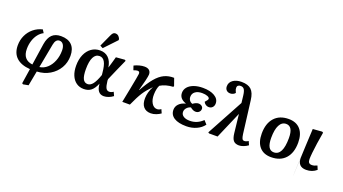

<svg xmlns="http://www.w3.org/2000/svg" viewBox="-73 -1552 4496 2520"><g transform="rotate(20 2175.0 -292.0)"><path d="M294 230 279 220 311 11Q185 2 119.5 -59Q54 -120 54 -229Q54 -304 84 -368Q114 -432 167.5 -476Q221 -520 292 -537L319 -494Q278 -474 247 -434Q216 -394 199 -340Q182 -286 182 -225Q182 -74 320 -57L365 -358Q380 -449 425 -492.5Q470 -536 549 -536Q648 -536 700 -483.5Q752 -431 752 -333Q752 -239 707.5 -163.5Q663 -88 585 -41.5Q507 5 406 10L367 216ZM418 -57Q478 -65 524.5 -107.5Q571 -150 597.5 -216.5Q624 -283 624 -362Q624 -413 604 -443Q584 -473 550 -473Q496 -473 481 -393Z M1062 15Q1002 15 957.5 -16.5Q913 -48 889 -105.5Q865 -163 865 -241Q865 -329 894 -395Q923 -461 975 -498Q1027 -535 1096 -535Q1168 -535 1213 -490.5Q1258 -446 1271 -363H1272Q1279 -385 1285 -405.5Q1291 -426 1299 -453Q1307 -480 1318 -521L1439 -531L1454 -521Q1419 -444 1383.5 -363Q1348 -282 1320 -217L1319 -196Q1327 -123 1342.5 -94.5Q1358 -66 1389 -66Q1416 -66 1446 -86L1470 -34Q1442 -12 1407 1Q1372 14 1342 14Q1244 14 1235 -121H1234Q1204 -49 1164 -17Q1124 15 1062 15ZM1088 -63Q1128 -63 1160.5 -105Q1193 -147 1225 -239L1222 -269Q1213 -371 1186.5 -417Q1160 -463 1113 -463Q1058 -463 1029.5 -406.5Q1001 -350 1001 -241Q1001 -149 1022 -106Q1043 -63 1088 -63ZM1114 -574 1074 -595 1151 -764Q1164 -793 1176.5 -803.5Q1189 -814 1209 -814Q1252 -814 1275 -760V-744Z M1998 14Q1930 14 1894.5 -28.5Q1859 -71 1861 -149Q1862 -190 1873 -230.5Q1884 -271 1909 -319Q1873 -282 1846.5 -250.5Q1820 -219 1798 -184.5Q1776 -150 1753.5 -106Q1731 -62 1703 0H1597Q1619 -110 1636.5 -200Q1654 -290 1664.5 -347.5Q1675 -405 1676 -418Q1679 -453 1647 -453Q1626 -453 1592 -439L1572 -498Q1606 -515 1644 -525Q1682 -535 1714 -535Q1759 -535 1782 -514Q1805 -493 1804 -455Q1803 -433 1789 -372Q1775 -311 1750 -221H1753Q1816 -336 1873.5 -404.5Q1931 -473 1992.5 -502Q2054 -531 2129 -529L2165 -427L2159 -414Q2110 -412 2063 -399Q2016 -386 1981 -364Q1956 -314 1954 -235Q1952 -162 1981 -114Q2010 -66 2057 -66Q2083 -66 2112 -86L2135 -34Q2111 -16 2073.5 -1Q2036 14 1998 14Z M2494 14Q2383 14 2323 -24Q2263 -62 2263 -133Q2263 -179 2296.5 -214Q2330 -249 2388 -263V-265Q2292 -298 2292 -380Q2292 -426 2322 -461Q2352 -496 2406 -515.5Q2460 -535 2531 -535Q2633 -535 2695 -498Q2757 -461 2757 -399Q2757 -365 2737 -344Q2717 -323 2685 -323Q2662 -323 2642.5 -336Q2623 -349 2613 -371Q2634 -394 2641.5 -405Q2649 -416 2649 -424Q2649 -443 2619 -455Q2589 -467 2544 -467Q2484 -467 2448.5 -440.5Q2413 -414 2413 -368Q2413 -340 2428.5 -318.5Q2444 -297 2471 -290Q2486 -303 2506.5 -312.5Q2527 -322 2546 -322Q2574 -322 2592.5 -307Q2611 -292 2611 -270Q2611 -243 2592 -225Q2573 -207 2545 -207Q2524 -207 2504.5 -216.5Q2485 -226 2469 -240Q2434 -230 2412.5 -205Q2391 -180 2391 -150Q2391 -113 2423.5 -91Q2456 -69 2512 -69Q2616 -69 2693 -145L2737 -96Q2699 -44 2634.5 -15Q2570 14 2494 14Z M3230 14Q3178 14 3152.5 -15Q3127 -44 3119 -113L3090 -373H3089L2928 0H2809L2795 -10L3072 -521L3061 -617Q3054 -678 3037.5 -703Q3021 -728 2986 -728Q2964 -728 2951 -717Q2938 -706 2938 -686Q2938 -660 2952 -633L2958 -620Q2948 -606 2929 -597Q2910 -588 2890 -588Q2856 -588 2836 -608Q2816 -628 2816 -662Q2816 -716 2861.5 -749Q2907 -782 2981 -782Q3072 -782 3117 -739.5Q3162 -697 3174 -598L3231 -144Q3237 -100 3246.5 -82.5Q3256 -65 3276 -65Q3303 -65 3332 -85L3355 -33Q3327 -12 3292.5 1Q3258 14 3230 14Z M3678 15Q3573 15 3516 -50.5Q3459 -116 3459 -236Q3459 -377 3530 -456.5Q3601 -536 3729 -536Q3835 -536 3892.5 -470.5Q3950 -405 3950 -286Q3950 -143 3878.5 -64Q3807 15 3678 15ZM3691 -57Q3815 -57 3815 -301Q3815 -464 3719 -464Q3659 -464 3627 -402.5Q3595 -341 3595 -225Q3595 -57 3691 -57Z M4168 14Q4049 14 4049 -112Q4049 -116 4047.5 -94.5Q4046 -73 4044.5 -37.5Q4043 -2 4041 36Q4039 74 4038 104.5Q4037 135 4036.5 146Q4036 157 4037 138.5Q4038 120 4040.5 60Q4043 0 4049 -112Q4052 -187 4056.5 -287.5Q4061 -388 4068 -520L4196 -530L4212 -521Q4197 -436 4186 -360Q4175 -284 4169 -225.5Q4163 -167 4163 -135Q4163 -101 4176 -86Q4189 -71 4218 -71Q4250 -71 4290 -91L4312 -38Q4253 14 4168 14ZM4049 -112Q4049 -112 4049 -112Q4049 -112 4049 -112Z"/></g></svg>

Font: Literata 7pt SemiBold
Style: Italic
Weight: 600
Italic angle: -2°
Designer: Latin by Veronika Burian and Jose Scaglione. Greek by Irene Vlachou. Cyrillic by Vera Evstafieva
Foundry: TypeTogether
Version: Version 3.002